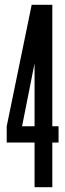

<svg xmlns="http://www.w3.org/2000/svg" viewBox="-20 -780 272 800"><path d="M124 0V-186H8V-254L112 -760H198V-254H224V-186H198V0ZM124 -516 72 -254H124Z"/></svg>

Font: Commune Nuit Debout
Style: Regular
Weight: 400
Designer: Sébastien Marchal
Foundry: Sébastien Marchal
Version: Version 1.003;PS 1.3;hotconv 1.0.88;makeotf.lib2.5.647800